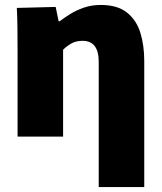

<svg xmlns="http://www.w3.org/2000/svg" viewBox="-20 -552 655 776"><path d="M51 -342Q51 -393 50.5 -437.5Q50 -482 48 -520L205 -524L217 -466H221Q238 -479 262.5 -494.5Q287 -510 318.5 -521Q350 -532 387 -532Q455 -532 493.5 -501Q532 -470 547.5 -419Q563 -368 563 -306V204H379V-302Q379 -387 314 -387Q287 -387 268 -376Q249 -365 235 -351V0H51Z"/></svg>

Font: Murecho ExtraBold
Style: Regular
Weight: 800
Designer: Neil Summerour
Foundry: Positype
Version: Version 1.010; ttfautohint (v1.8.3)